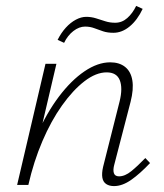

<svg xmlns="http://www.w3.org/2000/svg" viewBox="-20 -626 555 650"><path d="M366 4Q350 4 339.5 -3Q329 -10 326.5 -24.5Q324 -39 329 -61L385 -283Q396 -328 385.5 -354.5Q375 -381 341 -381Q305 -381 266 -351Q227 -321 190 -269Q153 -217 123.5 -148Q94 -79 76 0H47Q70 -91 104 -167.5Q138 -244 179.5 -299Q221 -354 266 -384.5Q311 -415 353 -415Q384 -415 403.5 -399.5Q423 -384 428 -354Q433 -324 422 -281L367 -69Q362 -51 365.5 -40Q369 -29 383 -29Q403 -29 424.5 -46.5Q446 -64 472 -91L488 -74Q454 -38 424 -17Q394 4 366 4ZM38 0 134 -410H171L75 0ZM197 -481 175 -491Q187 -515 203 -532.5Q219 -550 237 -559.5Q255 -569 272 -569Q289 -569 305 -564Q321 -559 336.5 -554Q352 -549 370 -549Q393 -549 411 -565Q429 -581 441 -606L463 -596Q445 -558 419 -536.5Q393 -515 364 -515Q344 -515 329 -520Q314 -525 299.5 -530.5Q285 -536 268 -536Q248 -536 228.5 -521Q209 -506 197 -481Z"/></svg>

Font: Ysabeau ExtraLight
Style: Italic
Weight: 250
Italic angle: -12°
Version: Version 2.000;gftools[0.9.27.dev2+g8671c4b]